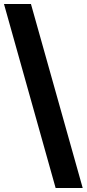

<svg xmlns="http://www.w3.org/2000/svg" viewBox="-20 -828 437 968"><path d="M260.5 120 0 -808H136L397 120Z"/></svg>

Font: Encode Sans Semi Expanded SmBd
Style: Regular
Weight: 600
Width: 6
Designer: Multiple Designers
Foundry: Impallari Type
Version: Version 2.000